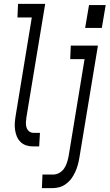

<svg xmlns="http://www.w3.org/2000/svg" viewBox="-20 -755 565 990"><path d="M150 0Q132 0 115 -5.5Q98 -11 85.5 -23.5Q73 -36 66.5 -52Q60 -68 57.5 -86.5Q55 -105 56.5 -123.5Q58 -142 61 -160L144 -665H70L73 -735H213L116 -149Q114 -136 113.5 -122.5Q113 -109 117 -97Q121 -85 130.5 -77.5Q140 -70 154 -70H186L182 0ZM419 -611 439 -729H525L505 -611ZM196 215 199 145H254Q271 145 286.5 136Q302 127 311.5 112.5Q321 98 326 81.5Q331 65 334 49L416 -450H342L345 -520H485L389 60Q386 78 381 96Q376 114 368 131.5Q360 149 349 164.5Q338 180 321.5 192.5Q305 205 287 210Q269 215 251 215Z"/></svg>

Font: Iosevka SS04 Oblique
Style: Regular
Weight: 400
Italic angle: -9°
Monospace: yes
Designer: Belleve Invis
Foundry: Belleve Invis
Version: Version 19.0.0; ttfautohint (v1.8.4)